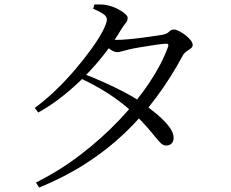

<svg xmlns="http://www.w3.org/2000/svg" viewBox="-20 -797 1040 863"><path d="M354.5 -465.5Q399.7 -448.4 445.5 -427.9Q491.3 -407.5 533.7 -385.5Q576.2 -363.6 609.5 -340.8Q647.8 -314.9 682.2 -286.2Q716.7 -257.5 738.3 -229.9Q759.9 -202.4 760.4 -178.7Q760.8 -162.1 751.8 -152.6Q742.9 -143 727.1 -142.8Q715 -142.6 703.9 -152.5Q692.9 -162.4 677.9 -181.4Q662.9 -200.4 639.2 -227.6Q615.5 -254.8 578.1 -290.2Q528.5 -336.5 469.1 -374.9Q409.7 -413.3 341.1 -445.3ZM136.2 -312Q182.2 -345.3 228.6 -389.8Q275 -434.3 316.6 -483.1Q358.3 -531.9 390.9 -577.1Q423.4 -622.2 441.9 -657.7Q460.4 -693.3 460.4 -710.1Q460.4 -723.5 442.6 -735.3Q424.8 -747.1 398.7 -757.9L404.4 -776.8Q417.8 -777.1 432.7 -777Q447.5 -777 463.6 -773Q484.1 -769.1 504.9 -758.8Q525.7 -748.6 539.8 -737.2Q553.8 -725.8 553.8 -716.4Q553.8 -703.3 545 -693.4Q536.3 -683.6 524.6 -664.4Q492.8 -610.6 451.9 -557.7Q411 -504.8 362.9 -455.8Q314.7 -406.8 261.7 -364.8Q208.6 -322.7 152 -291.3ZM141.6 23.4Q248.1 -29.6 342.9 -102.4Q437.7 -175.1 515.8 -257.2Q593.9 -339.3 650.3 -423.7Q706.8 -508 734.8 -585.1Q742 -602.1 724.2 -600.5Q707.1 -599.7 675 -594.8Q642.9 -589.9 610.8 -584.6Q578.7 -579.3 561 -575.1Q545 -571.5 530.6 -567.1Q516.3 -562.7 505.6 -562.7Q494.2 -562.7 477.3 -573.8Q460.5 -585 443.2 -599.3L458.5 -623.1Q473.9 -620.3 485.1 -619Q496.3 -617.7 505.7 -617.7Q523.6 -617.7 553.7 -620.3Q583.9 -622.9 616.1 -627.1Q648.4 -631.4 674.2 -635.2Q700 -639 710 -640.6Q731.1 -644.7 739.9 -654.5Q748.7 -664.4 761.4 -664.4Q770.3 -664.4 784.7 -657.2Q799.1 -650.1 813 -639.3Q827 -628.5 836.6 -616.7Q846.2 -604.9 846.2 -594.8Q846.2 -585.5 836.9 -578.9Q827.7 -572.2 816.9 -564.6Q806 -557 799.8 -544.2Q747.1 -446.4 682.8 -359.8Q618.5 -273.1 539.9 -198.2Q461.3 -123.3 366.2 -62.3Q271.2 -1.2 156.1 46.1Z"/></svg>

Font: Early Summer Mincho VF
Style: Regular
Weight: 250
Designer: GuiWonder
Version: Version 1.002